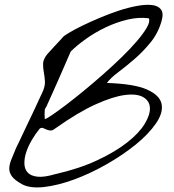

<svg xmlns="http://www.w3.org/2000/svg" viewBox="-20 -787 741 818"><path d="M72.3 -2.9Q43 -19.5 31.2 -35.2Q19.5 -50.8 19.5 -68.4Q19.5 -85.9 28.3 -107.4Q37.1 -128.9 48.8 -157.2Q51.8 -163.1 60.5 -181.2Q69.3 -199.2 80.6 -223.6Q91.8 -248 105 -274.9Q118.2 -301.8 129.4 -326.2Q140.6 -350.6 148.9 -368.7Q157.2 -386.7 160.2 -392.6Q172.9 -419.9 171.4 -440.9Q169.9 -461.9 166.5 -480.5Q163.1 -499 163.6 -516.6Q164.1 -534.2 181.6 -556.6Q184.6 -559.6 194.3 -570.3Q204.1 -581.1 215.3 -593.3Q226.6 -605.5 236.3 -615.7Q246.1 -626 248 -628.9Q252.9 -634.8 275.9 -648.4Q298.8 -662.1 332 -678.2Q365.2 -694.3 405.8 -711.4Q446.3 -728.5 486.3 -741.7Q526.4 -754.9 563.5 -761.7Q600.6 -768.6 627 -765.6Q653.3 -762.7 665.5 -747.1Q677.7 -731.4 668.9 -699.2Q654.3 -646.5 621.6 -606.4Q588.9 -566.4 552.7 -535.2Q516.6 -503.9 483.9 -479.5Q451.2 -455.1 435.5 -433.6Q552.7 -429.7 606.9 -405.3Q661.1 -380.9 668.5 -343.8Q675.8 -306.6 644.5 -261.2Q613.3 -215.8 558.6 -171.4Q503.9 -127 434.6 -87.4Q365.2 -47.9 296.4 -22.5Q227.5 2.9 167.5 9.8Q107.4 16.6 72.3 -2.9ZM149.4 -239.3Q130.9 -216.8 115.2 -189.9Q99.6 -163.1 91.3 -137.2Q83 -111.3 84 -88.4Q85 -65.4 98.6 -51.3Q112.3 -37.1 140.1 -34.2Q168 -31.2 214.8 -44.9Q318.4 -68.4 395 -104.5Q471.7 -140.6 522 -180.2Q572.3 -219.7 596.2 -258.8Q620.1 -297.9 618.7 -327.6Q617.2 -357.4 590.3 -373Q563.5 -388.7 512.7 -382.3Q461.9 -376 387.2 -342.3Q312.5 -308.6 214.8 -239.3Q204.1 -230.5 195.3 -231Q186.5 -231.4 178.7 -234.9Q170.9 -238.3 164.1 -241.2Q157.2 -244.1 149.4 -239.3ZM170.9 -321.3Q170.9 -318.4 170.4 -312.5Q169.9 -306.6 169.9 -300.3Q169.9 -293.9 170.4 -288.1Q170.9 -282.2 170.9 -279.3Q178.7 -281.2 203.1 -297.9Q227.5 -314.5 262.2 -340.8Q296.9 -367.2 337.9 -400.9Q378.9 -434.6 420.4 -471.2Q461.9 -507.8 499.5 -544.4Q537.1 -581.1 564.5 -613.3Q591.8 -645.5 606 -670.4Q620.1 -695.3 614.3 -709Q571.3 -714.8 523.9 -703.6Q476.6 -692.4 431.2 -670.9Q385.7 -649.4 346.7 -621.6Q307.6 -593.8 281.2 -567.4Q275.4 -554.7 261.7 -522.5Q248 -490.2 231.9 -454.1Q215.8 -418 201.7 -386.2Q187.5 -354.5 181.6 -341.8Q181.6 -339.8 176.8 -331.5Q171.9 -323.2 170.9 -321.3Z"/></svg>

Font: Nothing You Could Do
Style: Regular
Weight: 400
Version: Version 1.005